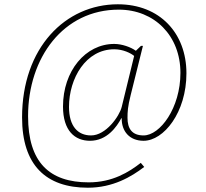

<svg xmlns="http://www.w3.org/2000/svg" viewBox="-20 -734 961 896"><path d="M390 142C507 142 593 91 653 45L637 26C582 69 505 117 394 117C211 117 111 24 111 -192C111 -465 276 -689 534 -689C701 -689 822 -567 822 -394C822 -230 727 -102 650 -102C595 -102 575 -135 575 -184C575 -211 576 -236 590 -291L647 -520H638L614 -497C591 -514 549 -529 513 -529C379 -529 274 -403 274 -237C274 -124 329 -77 400 -77C480 -77 525 -143 546 -182H548C547 -122 584 -77 650 -77C744 -77 850 -209 850 -392C850 -579 726 -714 530 -714C285 -714 83 -511 83 -186C83 36 194 142 390 142ZM405 -102C344 -102 302 -144 302 -235C302 -369 381 -504 513 -504C555 -504 590 -486 606 -473L548 -235C537 -191 474 -102 405 -102Z"/></svg>

Font: Noto Serif Malayalam Thin
Style: Regular
Weight: 100
Designer: Indian type Foundry, Jelle Bosma, Monotype Design Team
Foundry: Monotype Imaging Inc.
Version: Version 2.104